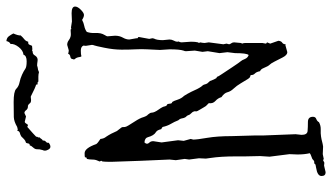

<svg xmlns="http://www.w3.org/2000/svg" viewBox="-236 -748 1024 592"><g transform="rotate(-90 276.0 -452.0)"><path d="M96.7 -71.3 88.9 -132.8 90.8 -162.1 89.8 -208V-236.3Q89.8 -283.2 85 -314.5L83 -329.1L84 -350.6L80.1 -380.9L82 -394.5L78.1 -421.9L80.1 -441.4L76.2 -530.3L73.2 -616.2Q73.2 -624 73.2 -631.8Q73.2 -639.6 74.2 -648.4Q76.2 -650.4 76.2 -652.3L74.2 -656.2Q74.2 -658.2 75.7 -660.6Q77.1 -663.1 78.6 -668Q80.1 -672.9 80.1 -680.7Q80.1 -688.5 82 -696.3Q87.9 -696.3 86.9 -702.1Q89.8 -703.1 99.6 -703.1Q115.2 -703.1 127.9 -667Q130.9 -663.1 135.3 -660.2Q139.6 -657.2 143.6 -654.3Q144.5 -643.6 150.4 -636.7Q160.2 -622.1 168 -603.5L178.7 -589.8Q180.7 -586.9 180.2 -583Q179.7 -579.1 182.1 -573.7Q184.6 -568.4 191.4 -558.1Q198.2 -547.9 202.1 -541Q206.1 -534.2 209 -527.3Q213.9 -510.7 218.8 -507.8Q224.6 -501 224.6 -496.6Q224.6 -492.2 227.1 -486.8Q229.5 -481.4 234.4 -474.6Q239.3 -467.8 241.7 -462.9Q244.1 -458 244.1 -455.1Q246.1 -449.2 249 -449.2Q252 -447.3 252 -442.9Q252 -438.5 253.9 -434.6L257.8 -432.6Q260.7 -428.7 264.6 -416.5Q268.6 -404.3 276.4 -396.5Q282.2 -387.7 289.1 -374Q297.9 -353.5 304.7 -343.8Q310.5 -337.9 311.5 -333.5Q312.5 -329.1 314.5 -325.2L322.3 -316.4Q327.1 -302.7 331.1 -296.9L335 -294.9Q335.9 -291 343.3 -280.3Q350.6 -269.5 364.7 -248Q378.9 -226.6 382.8 -222.2Q386.7 -217.8 390.1 -209Q393.6 -200.2 402.3 -197.3Q408.2 -203.1 408.2 -239.3L411.1 -262.7L408.2 -287.1L414.1 -323.2L412.1 -339.8L416 -363.3L414.1 -390.6Q414.1 -394.5 416 -398.4Q419.9 -410.2 419.9 -441.4L418 -470.7L419.9 -509.8Q420.9 -528.3 419.9 -546.4Q418.9 -564.5 418.9 -588.9Q418.9 -613.3 424.8 -642.1Q430.7 -670.9 432.1 -673.8Q433.6 -676.8 433.6 -680.7L430.7 -699.2Q430.7 -703.1 431.6 -706.1Q428.7 -714.8 416 -714.8Q403.3 -714.8 398.4 -712.9Q396.5 -714.8 396 -719.2Q395.5 -723.6 394 -727.1Q392.6 -730.5 390.6 -732.4Q388.7 -734.4 388.7 -736.3Q388.7 -738.3 389.6 -738.3Q389.6 -746.1 397 -747.1Q404.3 -748 406.2 -753.9Q412.1 -752 417 -752L433.6 -756.8Q441.4 -756.8 447.3 -752.4Q453.1 -748 458.5 -746.6Q463.9 -745.1 468.3 -745.6Q472.7 -746.1 476.6 -746.1H481.4L482.4 -744.1L487.3 -745.1L505.9 -742.2L531.2 -743.2Q551.8 -743.2 551.8 -732.4Q551.8 -724.6 542 -714.8Q532.2 -705.1 525.9 -705.1Q519.5 -705.1 510.7 -710.9Q502 -706.1 491.7 -704.1Q481.4 -702.1 473.6 -696.3Q469.7 -684.6 470.2 -672.9Q470.7 -661.1 469.2 -654.3Q467.8 -647.5 463.9 -641.1Q460 -634.8 460 -632.8L461.9 -609.4Q461.9 -595.7 456.1 -585.4Q450.2 -575.2 450.2 -565.4L454.1 -543V-540L458 -537.1V-536.1L452.1 -503.9L454.1 -494.1Q454.1 -492.2 453.1 -489.3Q448.2 -480.5 448.2 -461.9L450.2 -441.4Q450.2 -434.6 446.8 -428.2Q443.4 -421.9 443.4 -418Q443.4 -414.1 444.3 -414.1Q441.4 -408.2 441.4 -404.3L443.4 -375Q443.4 -361.3 441.4 -353.5Q439.5 -351.6 439.5 -349.6L441.4 -347.7Q439.5 -337.9 439.5 -333L441.4 -320.3L435.5 -275.4L437.5 -265.6L435.5 -257.8Q435.5 -254.9 438.5 -251Q441.4 -247.1 441.4 -242.2L439.5 -221.7Q439.5 -219.7 437.5 -217.8Q439.5 -212.9 439.5 -207V-155.3L437.5 -144.5Q437.5 -142.6 441.4 -140.6L437.5 -130.9L446.3 -105.5Q445.3 -96.7 440.4 -93.8Q435.5 -90.8 435.5 -83Q434.6 -84 432.6 -84L411.1 -78.1Q402.3 -78.1 395 -92.3Q387.7 -106.4 382.3 -117.2Q377 -127.9 373.5 -131.3Q370.1 -134.8 367.7 -139.2Q365.2 -143.6 361.8 -151.9Q358.4 -160.2 352.5 -162.1Q350.6 -172.9 345.7 -177.7Q340.8 -182.6 340.8 -187.5Q340.8 -192.4 336.9 -192.4Q333 -192.4 328.1 -200.2Q323.2 -208 315.4 -221.2Q307.6 -234.4 298.8 -243.7Q290 -252.9 287.6 -262.7Q285.2 -272.5 272.5 -281.2Q269.5 -292 260.7 -299.8Q252 -307.6 253.9 -320.3L245.1 -329.1Q244.1 -330.1 241.7 -334.5Q239.3 -338.9 233.9 -347.7Q228.5 -356.4 228.5 -358.9Q228.5 -361.3 229 -362.8Q229.5 -364.3 226.6 -370.1L218.8 -378.9Q214.8 -388.7 213.9 -388.7Q212.9 -388.7 210.4 -392.6Q208 -396.5 207 -402.8Q206.1 -409.2 201.2 -414.1Q196.3 -426.8 189.9 -437.5Q183.6 -448.2 180.7 -461.9Q178.7 -464.8 177.7 -464.8Q176.8 -464.8 173.8 -466.8Q170.9 -479.5 165 -482.9Q159.2 -486.3 155.3 -492.7Q151.4 -499 148.9 -508.3Q146.5 -517.6 132.8 -518.6Q128.9 -514.6 128.9 -510.7Q128.9 -506.8 132.8 -502.9Q136.7 -499 136.7 -491.2L132.8 -465.8L139.6 -415L137.7 -397.5L143.6 -376L141.6 -368.2Q141.6 -356.4 147 -325.2Q152.3 -293.9 152.3 -249L154.3 -178.7V-152.3L158.2 -52.7L156.2 -34.2Q156.2 -16.6 168 -15.6Q179.7 -14.6 195.8 -14.6Q211.9 -14.6 211.9 1Q211.9 8.8 205.1 11.2Q198.2 13.7 195.3 19.5Q184.6 25.4 172.4 24.9Q160.2 24.4 150.9 25.9Q141.6 27.3 134.8 29.3Q127.9 31.2 120.1 32.2L96.7 31.2L82 34.2Q80.1 34.2 80.1 33.2Q80.1 32.2 78.1 32.2L70.3 36.1L61.5 35.2L41 40Q29.3 40 29.3 27.3Q29.3 14.6 54.7 10.7Q60.5 9.8 64.5 8.8L68.4 4.9H73.2Q76.2 4.9 82 -1Q85.9 -2.9 90.8 -4.4Q95.7 -5.9 99.6 -8.8Q95.7 -25.4 95.7 -46.9ZM172.9 -909.2 180.7 -911.1Q197.3 -920.9 210.9 -921.4Q224.6 -921.9 257.3 -921.9Q290 -921.9 297.9 -914.1Q305.7 -906.2 317.9 -903.8Q330.1 -901.4 341.8 -896Q353.5 -890.6 359.4 -886.2Q365.2 -881.8 382.8 -881.8Q400.4 -881.8 403.3 -891.6Q416 -892.6 426.8 -906.2Q437.5 -919.9 436.5 -931.6Q443.4 -934.6 445.3 -944.3Q455.1 -943.4 460 -937Q464.8 -930.7 468.8 -922.9Q461.9 -907.2 462.9 -900.4Q457 -893.6 451.2 -889.2Q445.3 -884.8 443.4 -877H440.4Q435.5 -877 434.1 -873Q432.6 -869.1 430.7 -865.2L420.9 -864.3Q418 -864.3 416 -865.2Q415 -863.3 412.1 -863.3Q404.3 -863.3 400.4 -855.5Q394.5 -846.7 384.8 -848.1Q375 -849.6 370.1 -849.6L363.3 -847.7Q357.4 -847.7 349.6 -843.8Q342.8 -845.7 335.9 -845.7H320.3Q319.3 -848.6 314.5 -848.1Q309.6 -847.7 311.5 -852.5Q302.7 -854.5 274.4 -869.1H272.5L263.7 -868.2Q255.9 -868.2 253.4 -872.1Q251 -876 246.1 -877.9H244.1Q236.3 -877.9 232.4 -883.3Q228.5 -888.7 223.6 -888.7L212.9 -883.8L196.3 -887.7Q192.4 -886.7 190.4 -882.3Q188.5 -877.9 185.5 -877.9L180.7 -879.9Q157.2 -859.4 150.4 -852.5V-850.6Q150.4 -848.6 148.9 -847.2Q147.5 -845.7 148.4 -841.8Q145.5 -839.8 144 -836.9Q142.6 -834 138.7 -832V-830.1Q138.7 -825.2 134.8 -822.3Q130.9 -819.3 131.8 -813.5Q125 -808.6 119.6 -808.6Q114.3 -808.6 110.8 -814.9Q107.4 -821.3 107.4 -825.2Q107.4 -829.1 109.4 -833Q112.3 -842.8 111.8 -849.1Q111.3 -855.5 117.2 -861.8Q123 -868.2 123 -870.6Q123 -873 127.9 -873Q129.9 -876 129.9 -877.9Q129.9 -879.9 131.8 -883.8Q138.7 -885.7 142.6 -889.6L151.4 -898.4Q156.2 -901.4 162.1 -902.8Q168 -904.3 168.9 -911.1Q170.9 -909.2 172.9 -909.2Z"/></g></svg>

Font: Mountains of Christmas
Style: Regular
Weight: 400
Designer: Crystal Kluge
Foundry: Font Diner, Inc DBA Tart Workshop
Version: Version 1.003